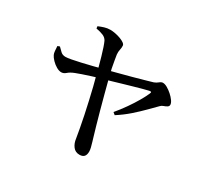

<svg xmlns="http://www.w3.org/2000/svg" viewBox="-162 -988 1325 1254"><g transform="rotate(30 500.0 -361.0)"><path d="M252 -727 250 -743Q271 -752 292 -758.5Q313 -765 336 -765Q353 -765 373.5 -761Q394 -757 413 -750Q432 -743 444.5 -734Q457 -725 457 -715Q458 -699 454 -683Q450 -667 452 -646Q454 -633 458.5 -606.5Q463 -580 469 -549Q471 -541 473 -533Q492 -538 515 -544Q562 -556 609.5 -569Q657 -582 695.5 -593Q734 -604 751 -609Q768 -615 781 -626Q794 -637 806 -637Q821 -637 840 -626Q859 -615 877 -599Q895 -583 907 -566Q919 -549 919 -536Q919 -525 908.5 -518.5Q898 -512 884.5 -507.5Q871 -503 863 -494Q840 -471 806 -436.5Q772 -402 730 -365Q688 -328 638 -296L621 -310Q653 -348 682 -389.5Q711 -431 733 -469Q755 -507 766 -533Q771 -544 767.5 -546.5Q764 -549 754 -547Q739 -544 712.5 -536.5Q686 -529 651.5 -519.5Q617 -510 580.5 -499Q544 -488 509 -478Q498 -475 488 -472Q499 -430 511 -384Q526 -328 540.5 -274.5Q555 -221 568 -176.5Q581 -132 589 -105Q593 -90 599 -71.5Q605 -53 609 -35.5Q613 -18 613 -7Q613 18 602 30.5Q591 43 567 43Q536 43 518 19.5Q500 -4 496 -38Q491 -68 483.5 -109.5Q476 -151 466 -198.5Q456 -246 445 -294.5Q434 -343 423 -388Q415 -421 407 -449Q395 -445 381 -441Q347 -430 318.5 -420.5Q290 -411 276 -405Q245 -393 229 -378.5Q213 -364 195 -364Q178 -364 158 -375.5Q138 -387 121 -404.5Q104 -422 97 -437Q92 -447 90.5 -464Q89 -481 88 -500L104 -506Q118 -492 132 -478.5Q146 -465 169 -465Q182 -465 210 -470Q238 -475 276.5 -484Q315 -493 356 -503Q374 -508 391 -512Q390 -517 388 -523Q380 -553 371 -584.5Q362 -616 353 -642.5Q344 -669 337 -684Q327 -703 306 -712Q285 -721 252 -727Z"/></g></svg>

Font: Early Summer Mincho SemiBold
Style: Regular
Weight: 600
Designer: GuiWonder
Version: Version 1.002